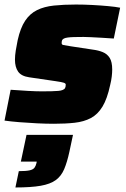

<svg xmlns="http://www.w3.org/2000/svg" viewBox="-20 -538 555 847"><path d="M218 8Q183 8 143 6Q103 4 65.5 1Q28 -2 0 -6L27 -142Q46 -141 65.5 -139.5Q85 -138 103.5 -137Q122 -136 137.5 -135.5Q153 -135 165 -135Q190 -135 207.5 -135.5Q225 -136 237 -137Q249 -138 256 -141Q264 -144 267 -149.5Q270 -155 270 -165Q270 -170 261.5 -173Q253 -176 225 -180L109 -197Q74 -202 60 -222Q46 -242 46 -275Q46 -293 49.5 -315Q53 -337 58 -361Q70 -415 91 -446.5Q112 -478 143.5 -493.5Q175 -509 218 -513.5Q261 -518 315 -518Q351 -518 388 -516Q425 -514 457.5 -511Q490 -508 510 -504L482 -368Q454 -370 427.5 -371.5Q401 -373 380.5 -374Q360 -375 349 -375Q324 -375 307 -374.5Q290 -374 279 -372.5Q268 -371 262 -368Q256 -365 254 -360.5Q252 -356 252 -348Q252 -341 259 -339.5Q266 -338 291 -334L390 -319Q414 -316 433.5 -308Q453 -300 464 -282.5Q475 -265 475 -231Q475 -218 473 -200.5Q471 -183 466 -163Q453 -102 432 -67.5Q411 -33 380.5 -17Q350 -1 309.5 3.5Q269 8 218 8ZM48 289 63 217Q95 217 110.5 213.5Q126 210 132 202Q138 194 141 181L142 175H72L97 57H302L286 132Q276 178 263 208.5Q250 239 226 256.5Q202 274 159.5 281.5Q117 289 48 289Z"/></svg>

Font: Saira Thin Black
Style: Italic
Weight: 900
Italic angle: -12°
Version: Version 1.101